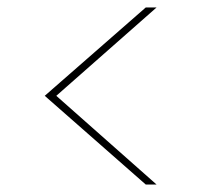

<svg xmlns="http://www.w3.org/2000/svg" viewBox="-20 -524 540 515"><path d="M400 -29H371L100 -267L371 -504H400L131 -267Z"/></svg>

Font: DM Sans Thin
Style: Regular
Weight: 100
Designer: Colophon Foundry, Jonny Pinhorn
Foundry: Colophon Foundry
Version: Version 4.004; ttfautohint (v1.8.4.7-5d5b)